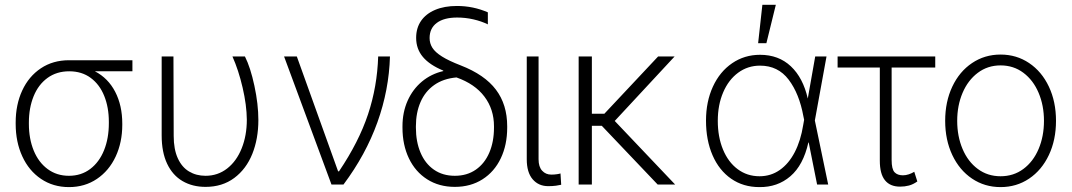

<svg xmlns="http://www.w3.org/2000/svg" viewBox="-20 -764 4439 795"><path d="M265.6 -514.6H528.3V-468.8H373Q427.7 -440.4 457 -383.8Q486.3 -327.1 486.3 -252V-247.1Q486.3 -174.8 459 -116Q431.6 -57.1 381.3 -23.2Q331.1 10.7 265.6 10.7Q200.2 10.7 149.9 -23.2Q99.6 -57.1 72.3 -116.7Q44.9 -176.3 44.9 -251V-256.8Q44.9 -330.6 72 -389.2Q99.1 -447.8 149.2 -481.2Q199.2 -514.6 265.6 -514.6ZM265.6 -36.1Q316.4 -36.1 353.8 -64.5Q391.1 -92.8 410.9 -142.1Q430.7 -191.4 430.7 -253.9V-259.8Q430.7 -319.3 411.6 -366.7Q392.6 -414.1 355.7 -441.4Q318.8 -468.8 266.6 -468.8Q214.4 -468.8 176.5 -441.2Q138.7 -413.6 119.1 -365.2Q99.6 -316.9 99.6 -256.8V-251Q99.6 -189.5 119.6 -140.6Q139.6 -91.8 177.2 -64Q214.8 -36.1 265.6 -36.1Z M698.2 -530.3 699.2 -201.2Q699.2 -146 716.1 -108.9Q732.9 -71.8 762.7 -54Q792.5 -36.1 831.1 -36.1Q881.8 -36.1 920.7 -66.4Q959.5 -96.7 980.7 -149.7Q1002 -202.6 1002 -268.6Q1001.5 -328.6 984.6 -401.1Q967.8 -473.6 942.4 -530.3H994.1Q1017.1 -484.9 1033.4 -408.7Q1049.8 -332.5 1049.8 -266.6Q1049.8 -189.5 1024.7 -126.7Q999.5 -64 950 -27.1Q900.4 9.8 831.1 9.8Q776.9 9.8 735.8 -14.2Q694.8 -38.1 672.1 -85.9Q649.4 -133.8 649.4 -203.1V-530.3Z M1156.2 -530.3H1209L1379.9 -54.7H1383.8Q1465.8 -176.3 1503.9 -290.8Q1542 -405.3 1545.9 -530.3H1594.7Q1590.8 -391.6 1542.7 -257.6Q1494.6 -123.5 1402.3 0H1352.5Z M1872.1 -739.3Q1939.5 -739.3 2000 -712.9V-663.1Q1973.1 -676.3 1940.2 -683.8Q1907.2 -691.4 1873 -691.4Q1818.4 -691.4 1788.6 -669.2Q1758.8 -647 1758.8 -606.4Q1758.8 -584.5 1770.3 -566.2Q1781.7 -547.9 1810.1 -530Q1838.4 -512.2 1887.7 -493.2Q1986.8 -454.6 2033.4 -392.8Q2080.1 -331.1 2080.1 -241.2V-235.4Q2080.1 -164.1 2053.5 -108.4Q2026.9 -52.7 1977.8 -21.5Q1928.7 9.8 1863.3 9.8Q1797.9 9.8 1748.8 -21.5Q1699.7 -52.7 1673.1 -108.4Q1646.5 -164.1 1646.5 -235.4V-241.2Q1646.5 -298.8 1667.7 -346.7Q1689 -394.5 1727.1 -426.3Q1765.1 -458 1815.4 -469.7V-471.7Q1758.8 -495.1 1731 -528.3Q1703.1 -561.5 1703.1 -607.4Q1703.1 -647.9 1723.4 -677.5Q1743.7 -707 1781.7 -723.1Q1819.8 -739.3 1872.1 -739.3ZM1863.3 -36.1Q1913.6 -36.1 1950.2 -61.5Q1986.8 -86.9 2006.1 -132.1Q2025.4 -177.2 2025.4 -235.4V-241.2Q2025.4 -311.5 1985.8 -364Q1946.3 -416.5 1870.1 -443.4Q1815.4 -438.5 1777.8 -411.9Q1740.2 -385.3 1721.2 -341.3Q1702.1 -297.4 1702.1 -241.2V-235.4Q1702.1 -177.2 1721.2 -132.1Q1740.2 -86.9 1776.6 -61.5Q1813 -36.1 1863.3 -36.1Z M2210 -530.3V-104.5Q2210 -73.2 2224.9 -57.1Q2239.7 -41 2262.7 -41Q2275.4 -41 2286.4 -42.7Q2297.4 -44.4 2300.8 -45.9L2303.7 1Q2296.4 2.9 2282.2 4.9Q2268.1 6.8 2250 6.8Q2210 6.8 2185.5 -21.7Q2161.1 -50.3 2161.1 -104.5V-530.3Z M2430.7 -293H2482.4L2705.1 -530.3H2773.4L2525.4 -263.2L2775.4 0H2703.1L2471.7 -243.2H2430.7V0H2376V-530.3H2430.7Z M2903.3 -264.6Q2903.3 -343.3 2931.9 -405.3Q2960.4 -467.3 3011.5 -502.2Q3062.5 -537.1 3127 -537.1Q3204.1 -537.1 3254.6 -489.5Q3305.2 -441.9 3324.7 -356L3355.5 -530.3H3402.3L3354 -265.1L3409.2 0H3363.3L3328.6 -173.8H3327.1Q3306.2 -80.1 3252.7 -34.2Q3199.2 11.7 3124 10.7Q3057.6 10.7 3007.6 -23.9Q2957.5 -58.6 2930.4 -121.1Q2903.3 -183.6 2903.3 -264.6ZM3125 -34.2Q3171.9 -34.2 3209 -60.3Q3246.1 -86.4 3270.8 -134Q3295.4 -181.6 3305.7 -246.1L3309.6 -268.1L3306.6 -282.2Q3289.6 -376 3245.6 -434.1Q3201.7 -492.2 3127 -492.2Q3076.2 -492.2 3036.4 -462.9Q2996.6 -433.6 2974.4 -381.6Q2952.1 -329.6 2952.1 -263.7Q2952.1 -197.3 2973.6 -145Q2995.1 -92.8 3034.4 -63.5Q3073.7 -34.2 3125 -34.2ZM3136.7 -744.1H3192.4L3153.3 -585H3119.1Z M3852.5 -484.4H3671.9V-101.6Q3671.9 -64 3683.8 -51Q3695.8 -38.1 3718.8 -38.1Q3730.5 -38.1 3742.9 -42.2Q3755.4 -46.4 3765.6 -52.7L3778.3 -12.7Q3761.2 -0.5 3743.7 4.2Q3726.1 8.8 3707 8.8Q3665.5 8.8 3644.3 -17.6Q3623 -43.9 3623 -98.6V-484.4H3448.2V-530.3H3852.5Z M3893.6 -263.7Q3893.6 -342.8 3923.1 -405.3Q3952.6 -467.8 4004.9 -502.9Q4057.1 -538.1 4123 -538.1Q4189 -538.1 4241.2 -502.9Q4293.5 -467.8 4323 -405.3Q4352.5 -342.8 4352.5 -263.7Q4352.5 -184.6 4323 -122.1Q4293.5 -59.6 4241.2 -24.4Q4189 10.7 4123 10.7Q4057.1 10.7 4004.9 -24.4Q3952.6 -59.6 3923.1 -122.1Q3893.6 -184.6 3893.6 -263.7ZM4302.7 -263.7Q4302.7 -327.1 4280.5 -379.6Q4258.3 -432.1 4217.5 -462.6Q4176.8 -493.2 4123 -493.2Q4069.3 -493.2 4028.6 -462.4Q3987.8 -431.6 3965.6 -379.4Q3943.4 -327.1 3943.4 -263.7Q3943.4 -199.7 3965.6 -147.2Q3987.8 -94.7 4028.6 -64.5Q4069.3 -34.2 4123 -34.2Q4176.8 -34.2 4217.5 -64.5Q4258.3 -94.7 4280.5 -147.2Q4302.7 -199.7 4302.7 -263.7Z"/></svg>

Font: Pretendard JP ExtraLight
Style: Regular
Weight: 200
Designer: Base glyphs from Inter by Rasmus Andersson; Hangeul glyphs from Noto Sans CJK(Source Han Sans) by Jang Soo-young and Kan
Foundry: Kil Hyung-jin
Version: Version 1.309